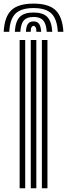

<svg xmlns="http://www.w3.org/2000/svg" viewBox="-56 -1016 362 1036"><path d="M125 -996.5Q206.2 -996.5 243.6 -961.2Q281 -926 286 -844.5H256Q252 -913.2 221.5 -942.9Q191 -972.5 125 -972.5Q58.5 -972.5 28 -942.9Q-2.5 -913.2 -6 -844.5H-36Q-31.8 -926 5.6 -961.2Q43 -996.5 125 -996.5ZM125 -948.5Q175.8 -948.5 199.2 -924.4Q222.8 -900.2 226 -844.5H196.2Q193.5 -887.2 177 -905.9Q160.5 -924.5 125 -924.5Q89.2 -924.5 72.8 -905.9Q56.2 -887.2 53.8 -844.5H24Q27 -900.2 50.4 -924.4Q73.8 -948.5 125 -948.5ZM125 -900.5Q145 -900.5 154.6 -887.5Q164.2 -874.5 166.2 -844.5H140.2Q140.8 -861.5 136.1 -869Q131.5 -876.5 125 -876.5Q118.8 -876.5 114.1 -869Q109.5 -861.5 109.8 -844.5H83.8Q85.5 -874.5 95 -887.5Q104.5 -900.5 125 -900.5ZM170 0V-800H200V0ZM50 0V-800H80V0ZM110 0V-800H140V0Z"/></svg>

Font: Big Shoulders Inline Text Thin Black
Style: Regular
Weight: 900
Version: Version 2.002